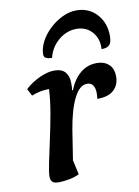

<svg xmlns="http://www.w3.org/2000/svg" viewBox="-82 -754 593 821"><g transform="rotate(-10 215.0 -343.5)"><path d="M106 12Q86 12 78.5 4Q71 -4 71 -19Q71 -36 79.5 -77.5Q88 -119 100 -173.5Q112 -228 122 -284.5Q132 -341 134 -388H131Q115 -388 96.5 -384.5Q78 -381 58 -373L42 -404Q72 -431 107 -446.5Q142 -462 169 -462Q202 -462 217 -444.5Q232 -427 232 -398Q232 -391 232 -383Q232 -375 230 -366H234Q252 -411 282.5 -436.5Q313 -462 355 -462Q386 -462 406 -444Q426 -426 426 -391Q426 -354 401.5 -332Q377 -310 330 -311Q332 -323 332 -336Q332 -357 323.5 -369.5Q315 -382 298 -382Q265 -382 240.5 -332.5Q216 -283 202 -198L182 -70L196 -7Q178 2 152.5 7Q127 12 106 12ZM307 -699Q361 -699 395.5 -661.5Q430 -624 430 -567Q430 -539 420 -528Q410 -517 385 -517Q388 -562 362 -591.5Q336 -621 294 -621Q251 -621 216 -591.5Q181 -562 170 -517Q135 -517 135 -537Q135 -565 150 -593.5Q165 -622 190.5 -646Q216 -670 246.5 -684.5Q277 -699 307 -699Z"/></g></svg>

Font: Petrona SemiBold
Style: Italic
Weight: 600
Italic angle: -9°
Designer: Ringo R. Seeber
Foundry: Ringo R. Seeber
Version: Version 2.001; ttfautohint (v1.8.3)